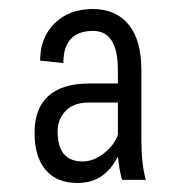

<svg xmlns="http://www.w3.org/2000/svg" viewBox="-20 -741 401 423"><path d="M106.9 -451.2Q106.9 -385.3 162.1 -385.3Q186 -385.3 209 -403.3Q231.9 -421.4 239.7 -444.3V-515.1H177.2Q143.1 -515.6 125 -497.1Q106.9 -478.5 106.9 -451.2ZM150.9 -337.9Q104.5 -337.9 80.1 -367.2Q55.7 -396.5 56.2 -449.2Q56.2 -502 86.4 -529.3Q116.7 -557.1 177.2 -557.1H239.7V-586.9Q239.7 -672.9 185.1 -672.9Q119.6 -672.9 119.6 -602.1L68.4 -607.4Q68.4 -658.2 100.1 -689.5Q131.8 -720.7 183.6 -721.2Q235.4 -721.2 263.2 -687Q291.5 -652.8 291.5 -586.4V-433.1Q291.5 -378.9 301.3 -344.7H249Q242.2 -368.2 240.2 -394.5H238.8Q210 -337.9 150.9 -337.9Z"/></svg>

Font: RobotoCondensed-Light
Style: Light
Weight: 300
Designer: Google
Version: Version 1.200311; 2013